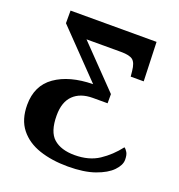

<svg xmlns="http://www.w3.org/2000/svg" viewBox="-131 -823 879 944"><g transform="rotate(20 308.5 -351.5)"><path d="M327 11Q243 11 177.5 -11Q112 -33 74 -81Q36 -129 36 -206Q36 -307 109.5 -358.5Q183 -410 306 -412L78 -648V-714H528L535 -510H467L464 -539Q460 -580 443 -594Q426 -608 381 -608H200L405 -396V-348H328Q263 -348 226.5 -312.5Q190 -277 190 -207Q190 -121 229 -87Q268 -53 339 -53Q414 -53 465.5 -87Q517 -121 557 -173Q566 -167 573.5 -154Q581 -141 581 -116Q581 -88 552.5 -58.5Q524 -29 467.5 -9Q411 11 327 11Z"/></g></svg>

Font: Noto Serif
Style: Bold
Weight: 700
Designer: Monotype Design Team
Foundry: Monotype Imaging Inc.
Version: Version 2.014